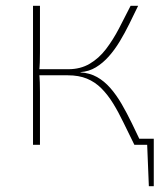

<svg xmlns="http://www.w3.org/2000/svg" viewBox="-20 -500 555 663"><path d="M511 -21V0H454V-21ZM511 -5V143H494L488 -5ZM457 -480Q442 -449 426.5 -417.5Q411 -386 393.5 -357Q376 -328 355.5 -305Q335 -282 311 -267.5Q287 -253 258 -251V-250Q290 -248 315 -234Q340 -220 361 -196Q382 -172 400 -141Q418 -110 435.5 -74Q453 -38 471 0H444Q424 -40 406.5 -76.5Q389 -113 370.5 -143Q352 -173 330 -195Q308 -217 280 -228.5Q252 -240 214 -240L216 -261Q258 -261 290 -280Q322 -299 346 -330.5Q370 -362 390.5 -401Q411 -440 431 -480ZM118 -480V-319Q118 -300 117.5 -285Q117 -270 115 -251Q117 -232 117.5 -215.5Q118 -199 118 -182V0H94V-480ZM241 -261V-240H105V-261Z"/></svg>

Font: Exo 2 Thin
Style: Regular
Weight: 250
Designer: Natanael Gama
Foundry: Natanael Gama
Version: Version 2.010